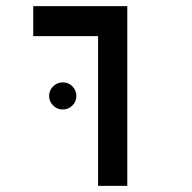

<svg xmlns="http://www.w3.org/2000/svg" viewBox="-20 -606 626 626"><path d="M299.8 0V-488.3H88.4V-585.9H395V0ZM184.6 -249Q166.5 -249 153.3 -262Q140.1 -274.9 140.1 -293Q140.1 -311.5 153.3 -324.5Q166.5 -337.4 184.6 -337.4Q203.1 -337.4 216.1 -324.5Q229 -311.5 229 -293Q229 -274.9 216.1 -262Q203.1 -249 184.6 -249Z"/></svg>

Font: CaskaydiaMono NF
Style: Regular
Weight: 400
Designer: Aaron Bell
Foundry: Saja Typeworks
Version: Version 2111.001; ttfautohint (v1.8.4);Nerd Fonts 3.1.1